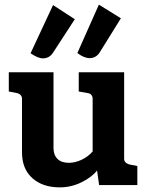

<svg xmlns="http://www.w3.org/2000/svg" viewBox="-20 -799 634 829"><path d="M573 -82V0H408L399 -63Q378 -35 333 -12.5Q288 10 238 10Q164 10 119.5 -30Q75 -70 75 -141V-373Q75 -382 69 -388.5Q63 -395 53 -397L18 -404V-487H211V-160Q211 -130 228 -113Q245 -96 278 -96Q304 -96 332 -109Q360 -122 380 -145V-373Q380 -382 374.5 -389Q369 -396 359 -397L320 -404V-487H516V-113Q516 -96 538 -89ZM314 -570 407 -779 502 -720 410 -572Q394 -548 367 -548Q343 -548 314 -570ZM112 -569 209 -777 303 -716 208 -570Q192 -547 165 -547Q144 -547 112 -569Z"/></svg>

Font: Enriqueta
Style: Bold
Weight: 700
Designer: Viviana Monsalve, Gustavo Ibarra
Foundry: 72Puntos
Version: Version 2.000